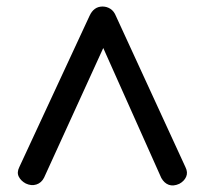

<svg xmlns="http://www.w3.org/2000/svg" viewBox="-20 -567 628 588"><path d="M294 -547Q307 -547 318 -540Q329 -533 335 -518L548 -55Q556 -39 550 -25.5Q544 -12 529 -4Q511 4 497 -1Q483 -6 474 -22L273 -472H320L115 -23Q107 -7 91.5 -2Q76 3 59 -5Q44 -13 37.5 -26Q31 -39 39 -55L254 -518Q267 -547 294 -547Z"/></svg>

Font: Comfortaa Medium
Style: Regular
Weight: 500
Designer: Johan Aakerlund
Foundry: Johan Aakerlund
Version: Version 3.104; ttfautohint (v1.8.1.43-b0c9)